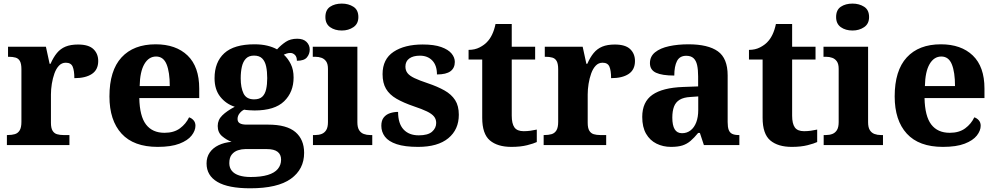

<svg xmlns="http://www.w3.org/2000/svg" viewBox="-20 -791 5430 1047"><path d="M17.6 0V-54.6H21.8Q44.8 -54.6 61.3 -59.6Q77.8 -64.6 87.3 -80.1Q96.8 -95.6 96.8 -126.6V-413.4Q96.8 -443 88.7 -457.7Q80.6 -472.4 65 -476.9Q49.4 -481.4 27.4 -481.4H23.8V-536H230.4L250.6 -443H255.6Q271 -478.4 290.4 -501.9Q309.8 -525.4 337.4 -536.8Q365 -548.2 405.6 -548.2Q463.4 -548.2 489.5 -523.1Q515.6 -498 515.6 -458.4Q515.6 -410.8 481.2 -387.8Q446.8 -364.8 385.4 -364.8Q385.4 -405.8 376.3 -427.4Q367.2 -449 338.8 -449Q316.8 -449 301.5 -432.8Q286.2 -416.6 276.8 -390.3Q267.4 -364 262.6 -333.9Q257.8 -303.8 257.8 -276V-121.6Q257.8 -92.6 266.7 -78.1Q275.6 -63.6 291 -59.1Q306.4 -54.6 326 -54.6H358.6V0Z M839.8 10Q709 10 642.9 -62.3Q576.8 -134.6 576.8 -265.2Q576.8 -406.2 642.6 -477.8Q708.4 -549.4 828.6 -549.4Q939.4 -549.4 1002.9 -488.3Q1066.4 -427.2 1066.4 -308.2V-256.4H739.6Q741.6 -157.2 776.3 -112Q811 -66.8 877 -66.8Q928.4 -66.8 961.3 -91.2Q994.2 -115.6 1011 -151.2Q1025.6 -146.6 1035.7 -134.8Q1045.8 -123 1045.8 -105.4Q1045.8 -78.6 1024.8 -51.8Q1003.8 -25 958.5 -7.5Q913.2 10 839.8 10ZM905.8 -321.8Q905.8 -397.4 888.5 -440.1Q871.2 -482.8 831.2 -482.8Q791.2 -482.8 767.2 -441.6Q743.2 -400.4 741.6 -321.8Z M1344.2 235.8Q1224.8 235.8 1165.6 201Q1106.4 166.2 1106.4 100.2Q1106.4 65.8 1123.7 40.7Q1141 15.6 1171.8 0.8Q1202.6 -14 1242.8 -17.6Q1215.4 -27.8 1191.3 -48.2Q1167.2 -68.6 1167.2 -104Q1167.2 -137.4 1192.1 -161.7Q1217 -186 1260.2 -208.8Q1212.6 -224 1181.3 -263.2Q1150 -302.4 1150 -364.4Q1150 -452.2 1203.1 -500.8Q1256.2 -549.4 1368 -549.4Q1406.4 -549.4 1437 -542.1Q1467.6 -534.8 1490.8 -521.8Q1513 -546 1538.4 -562.9Q1563.8 -579.8 1600.6 -579.8Q1634.4 -579.8 1651.7 -562.3Q1669 -544.8 1669 -520.8Q1669 -496.4 1653.6 -478Q1638.2 -459.6 1599 -459.6Q1599 -481.4 1588 -491.8Q1577 -502.2 1563.8 -502.2Q1552.4 -502.2 1543.6 -499.2Q1534.8 -496.2 1527.6 -493Q1550.4 -472.2 1565.7 -441.6Q1581 -411 1581 -368.2Q1581 -289 1529.5 -238.8Q1478 -188.6 1368 -188.6Q1357.2 -188.6 1338.6 -189.8Q1320 -191 1311.6 -193Q1298.4 -187.6 1286.9 -173.5Q1275.4 -159.4 1275.4 -142Q1275.4 -125.8 1288 -118.6Q1300.6 -111.4 1324.4 -111.4H1442.4Q1543.4 -111.4 1590.9 -70.9Q1638.4 -30.4 1638.4 42.6Q1638.4 132 1566.2 183.9Q1494 235.8 1344.2 235.8ZM1346.8 174.2Q1403.4 174.2 1440.3 163Q1477.2 151.8 1495 130.3Q1512.8 108.8 1512.8 79.6Q1512.8 51.4 1493.7 36.7Q1474.6 22 1435.4 22H1316.8Q1298 22 1277.9 28.4Q1257.8 34.8 1244.1 51.4Q1230.4 68 1230.4 98.8Q1230.4 123.6 1244.2 140.5Q1258 157.4 1284.3 165.8Q1310.6 174.2 1346.8 174.2ZM1365.6 -249.2Q1394.8 -249.2 1410.1 -263.6Q1425.4 -278 1431.3 -304.3Q1437.2 -330.6 1437.2 -365Q1437.2 -400.8 1431.3 -428.6Q1425.4 -456.4 1409.9 -472.1Q1394.4 -487.8 1365.2 -487.8Q1337 -487.8 1321.2 -471.6Q1305.4 -455.4 1299 -427.4Q1292.6 -399.4 1292.6 -364Q1292.6 -313.2 1308.1 -281.2Q1323.6 -249.2 1365.6 -249.2Z M1686.6 0V-54.6H1699Q1718.4 -54.6 1734 -60.6Q1749.6 -66.6 1759 -81.8Q1768.4 -97 1768.4 -125.4V-415.4Q1768.4 -442 1758.7 -456Q1749 -470 1733.4 -475.7Q1717.8 -481.4 1699 -481.4H1685.6V-536H1928.8V-124.6Q1928.8 -96.6 1938.2 -81.5Q1947.6 -66.4 1963.5 -60.5Q1979.4 -54.6 1998.2 -54.6H2010V0ZM1844 -624.6Q1805.8 -624.6 1780.1 -642.9Q1754.4 -661.2 1754.4 -698Q1754.4 -737 1780.1 -754.2Q1805.8 -771.4 1844 -771.4Q1880.2 -771.4 1907.2 -754.2Q1934.2 -737 1934.2 -698Q1934.2 -661.2 1907.2 -642.9Q1880.2 -624.6 1844 -624.6Z M2260.2 10Q2187.4 10 2143.1 -4.8Q2098.8 -19.6 2079.1 -45.7Q2059.4 -71.8 2059.4 -105Q2059.4 -134 2072.6 -150.5Q2085.8 -167 2107 -173.9Q2128.2 -180.8 2150.8 -180.8Q2150.8 -117.4 2180.5 -85.2Q2210.2 -53 2263.6 -53Q2313.6 -53 2336.1 -72.8Q2358.6 -92.6 2358.6 -120.6Q2358.6 -141.2 2346.6 -155.9Q2334.6 -170.6 2307.9 -183.5Q2281.2 -196.4 2237.4 -211Q2180 -230.6 2141.9 -252.7Q2103.8 -274.8 2085 -306.7Q2066.2 -338.6 2066.2 -386.8Q2066.2 -468.6 2126.3 -508.5Q2186.4 -548.4 2285.2 -548.4Q2347.4 -548.4 2386.1 -534.5Q2424.8 -520.6 2442.5 -499Q2460.2 -477.4 2460.2 -453.4Q2460.2 -420.2 2436.6 -402.6Q2413 -385 2362.8 -385Q2362.8 -434.4 2337.4 -460.9Q2312 -487.4 2269.8 -487.4Q2232.8 -487.4 2211.8 -472Q2190.8 -456.6 2190.8 -428Q2190.8 -407.2 2202.1 -392.5Q2213.4 -377.8 2240 -365.1Q2266.6 -352.4 2313.4 -336.8Q2365.8 -319.2 2403.8 -297.8Q2441.8 -276.4 2461.9 -245.1Q2482 -213.8 2482 -165.2Q2482 -84.4 2424.6 -37.2Q2367.2 10 2260.2 10Z M2768.8 10Q2693 10 2651.3 -25.4Q2609.6 -60.8 2609.6 -148.4V-466.4H2535.2V-519Q2569.4 -519 2595.4 -532.5Q2621.4 -546 2636.2 -562.4Q2651.4 -577.6 2663.3 -602.2Q2675.2 -626.8 2682.2 -660.2H2770.6V-536H2898.2V-466.4H2770.6V-160.4Q2770.6 -116.8 2785.3 -96.2Q2800 -75.6 2835.6 -75.6Q2854.8 -75.6 2873.2 -78.2Q2891.6 -80.8 2907.2 -84.4V-16.4Q2891.2 -8.6 2855 0.7Q2818.8 10 2768.8 10Z M2944.6 0V-54.6H2948.8Q2971.8 -54.6 2988.3 -59.6Q3004.8 -64.6 3014.3 -80.1Q3023.8 -95.6 3023.8 -126.6V-413.4Q3023.8 -443 3015.7 -457.7Q3007.6 -472.4 2992 -476.9Q2976.4 -481.4 2954.4 -481.4H2950.8V-536H3157.4L3177.6 -443H3182.6Q3198 -478.4 3217.4 -501.9Q3236.8 -525.4 3264.4 -536.8Q3292 -548.2 3332.6 -548.2Q3390.4 -548.2 3416.5 -523.1Q3442.6 -498 3442.6 -458.4Q3442.6 -410.8 3408.2 -387.8Q3373.8 -364.8 3312.4 -364.8Q3312.4 -405.8 3303.3 -427.4Q3294.2 -449 3265.8 -449Q3243.8 -449 3228.5 -432.8Q3213.2 -416.6 3203.8 -390.3Q3194.4 -364 3189.6 -333.9Q3184.8 -303.8 3184.8 -276V-121.6Q3184.8 -92.6 3193.7 -78.1Q3202.6 -63.6 3218 -59.1Q3233.4 -54.6 3253 -54.6H3285.6V0Z M3639 10Q3595.6 10 3559.8 -7.8Q3524 -25.6 3503.1 -61.7Q3482.2 -97.8 3482.2 -153.4Q3482.2 -235.2 3537.6 -274Q3593 -312.8 3705.6 -316.8L3787 -319.8V-374.2Q3787 -410.8 3781.5 -435.7Q3776 -460.6 3761.9 -473.7Q3747.8 -486.8 3722.2 -486.8Q3686.6 -486.8 3671.8 -458.2Q3657 -429.6 3657 -379Q3590.4 -379 3557.3 -394.4Q3524.2 -409.8 3524.2 -446.6Q3524.2 -483.4 3552.5 -506.1Q3580.8 -528.8 3628.7 -539.1Q3676.6 -549.4 3734 -549.4Q3841 -549.4 3894.5 -511.3Q3948 -473.2 3948 -379.8V-125.4Q3948 -98 3953.7 -82.8Q3959.4 -67.6 3972.6 -61.1Q3985.8 -54.6 4008.2 -54.6H4011.8V0H3818.4L3796.6 -66H3787Q3765.4 -39.6 3745.7 -22.7Q3726 -5.8 3701.5 2.1Q3677 10 3639 10ZM3699.2 -64.6Q3726 -64.6 3746 -80.2Q3766 -95.8 3776.8 -124.2Q3787.6 -152.6 3787.6 -191V-265.2L3745.4 -262.2Q3708.2 -260.2 3686.4 -247.1Q3664.6 -234 3655.4 -209.6Q3646.2 -185.2 3646.2 -149.6Q3646.2 -107.6 3659.1 -86.1Q3672 -64.6 3699.2 -64.6Z M4297.8 10Q4222 10 4180.3 -25.4Q4138.6 -60.8 4138.6 -148.4V-466.4H4064.2V-519Q4098.4 -519 4124.4 -532.5Q4150.4 -546 4165.2 -562.4Q4180.4 -577.6 4192.3 -602.2Q4204.2 -626.8 4211.2 -660.2H4299.6V-536H4427.2V-466.4H4299.6V-160.4Q4299.6 -116.8 4314.3 -96.2Q4329 -75.6 4364.6 -75.6Q4383.8 -75.6 4402.2 -78.2Q4420.6 -80.8 4436.2 -84.4V-16.4Q4420.2 -8.6 4384 0.7Q4347.8 10 4297.8 10Z M4471.6 0V-54.6H4484Q4503.4 -54.6 4519 -60.6Q4534.6 -66.6 4544 -81.8Q4553.4 -97 4553.4 -125.4V-415.4Q4553.4 -442 4543.7 -456Q4534 -470 4518.4 -475.7Q4502.8 -481.4 4484 -481.4H4470.6V-536H4713.8V-124.6Q4713.8 -96.6 4723.2 -81.5Q4732.6 -66.4 4748.5 -60.5Q4764.4 -54.6 4783.2 -54.6H4795V0ZM4629 -624.6Q4590.8 -624.6 4565.1 -642.9Q4539.4 -661.2 4539.4 -698Q4539.4 -737 4565.1 -754.2Q4590.8 -771.4 4629 -771.4Q4665.2 -771.4 4692.2 -754.2Q4719.2 -737 4719.2 -698Q4719.2 -661.2 4692.2 -642.9Q4665.2 -624.6 4629 -624.6Z M5121.8 10Q4991 10 4924.9 -62.3Q4858.8 -134.6 4858.8 -265.2Q4858.8 -406.2 4924.6 -477.8Q4990.4 -549.4 5110.6 -549.4Q5221.4 -549.4 5284.9 -488.3Q5348.4 -427.2 5348.4 -308.2V-256.4H5021.6Q5023.6 -157.2 5058.3 -112Q5093 -66.8 5159 -66.8Q5210.4 -66.8 5243.3 -91.2Q5276.2 -115.6 5293 -151.2Q5307.6 -146.6 5317.7 -134.8Q5327.8 -123 5327.8 -105.4Q5327.8 -78.6 5306.8 -51.8Q5285.8 -25 5240.5 -7.5Q5195.2 10 5121.8 10ZM5187.8 -321.8Q5187.8 -397.4 5170.5 -440.1Q5153.2 -482.8 5113.2 -482.8Q5073.2 -482.8 5049.2 -441.6Q5025.2 -400.4 5023.6 -321.8Z"/></svg>

Font: Noto Serif Hentaigana ExtraLight
Style: Regular
Weight: 200
Designer: Kazuhiro Yamada
Foundry: nipponia
Version: Version 1.000